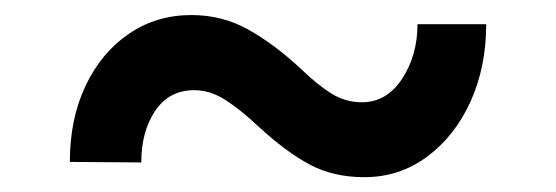

<svg xmlns="http://www.w3.org/2000/svg" viewBox="-20 -418 735 254"><path d="M532.3 -386H623.2Q623.2 -329.5 602.5 -283.7Q581.7 -237.9 545.1 -210.8Q508.5 -183.6 462 -183.6Q420.8 -183.6 389.4 -200.5Q358 -217.3 321.4 -251.1Q299.4 -272 278.9 -285.3Q258.5 -298.7 236.9 -298.7Q203.8 -298.7 185.4 -271.5Q166.9 -244.3 166.9 -203.1L72.4 -203.8Q72.4 -260.7 93.2 -304.5Q114 -348.4 150.4 -373.2Q186.8 -398.1 233.3 -398.1Q274.1 -398.1 308.4 -378.9Q342.7 -359.7 377.1 -327.8Q399.9 -305.8 418.5 -294.2Q437.1 -282.7 458.8 -282.7Q491.5 -282.7 511.9 -313.7Q532.3 -344.8 532.3 -386Z"/></svg>

Font: Interface Medium
Style: Regular
Weight: 500
Designer: Rasmus Andersson
Foundry: rsms
Version: Version 1.8